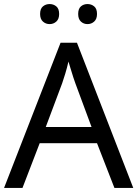

<svg xmlns="http://www.w3.org/2000/svg" viewBox="-20 -928 679 948"><path d="M545 0 459 -221H176L91 0H0L279 -717H360L638 0ZM352 -517Q349 -525 342 -546Q335 -567 328.5 -589.5Q322 -612 318 -624Q311 -593 302 -563.5Q293 -534 287 -517L206 -301H432ZM178 -859Q178 -885 192 -896.5Q206 -908 225 -908Q244 -908 258 -896.5Q272 -885 272 -859Q272 -834 258 -821.5Q244 -809 225 -809Q206 -809 192 -821.5Q178 -834 178 -859ZM366 -859Q366 -885 379.5 -896.5Q393 -908 412 -908Q431 -908 445 -896.5Q459 -885 459 -859Q459 -834 445 -821.5Q431 -809 412 -809Q393 -809 379.5 -821.5Q366 -834 366 -859Z"/></svg>

Font: Noto Sans Old Hungarian
Style: Regular
Weight: 400
Designer: Monotype Design Team
Foundry: Monotype Imaging Inc.
Version: Version 2.005; ttfautohint (v1.8.4.7-5d5b)